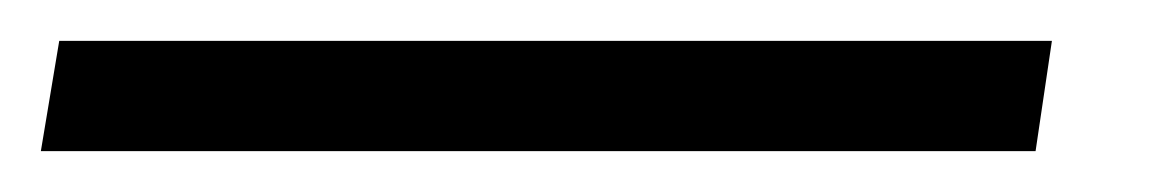

<svg xmlns="http://www.w3.org/2000/svg" viewBox="-70 58 575 94"><path d="M-41 78H445L437 132H-50Z"/></svg>

Font: Jost
Style: Italic
Weight: 400
Italic angle: -5°
Version: Version 3.710